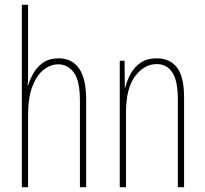

<svg xmlns="http://www.w3.org/2000/svg" viewBox="-20 -780 856 800"><path d="M97 -492Q97 -469 97 -455Q97 -441 95 -424H97Q105 -450 120 -476Q135 -502 160.5 -519.5Q186 -537 224 -537Q280 -537 309.5 -494.5Q339 -452 339 -366V0H313V-360Q313 -444 287.5 -478Q262 -512 223 -512Q191 -512 162 -489.5Q133 -467 115 -420Q97 -373 97 -298V0H71V-760H97Z M633 -537Q688 -537 717.5 -498.5Q747 -460 747 -375V0H721V-365Q721 -445 697.5 -479Q674 -513 633 -513Q581 -513 543 -462.5Q505 -412 505 -311V0H479V-527H499L500 -415H502Q509 -445 524.5 -473Q540 -501 566.5 -519Q593 -537 633 -537Z"/></svg>

Font: Noto Sans Hebrew ExtraCondensed Thin
Style: Regular
Weight: 100
Width: 2
Designer: Monotype Design Team
Foundry: Monotype Imaging Inc.
Version: Version 2.004; ttfautohint (v1.8.4.7-5d5b)